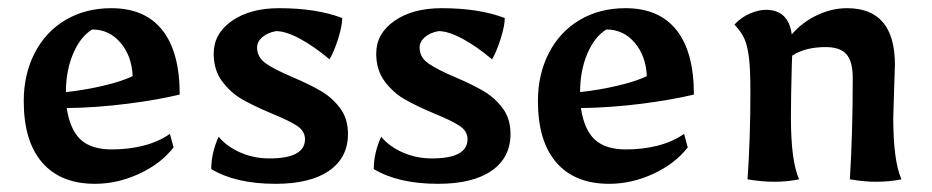

<svg xmlns="http://www.w3.org/2000/svg" viewBox="-20 -438 2277 469"><path d="M38 -191Q38 -257 65 -309Q92 -361 140.5 -389.5Q189 -418 252 -418Q334 -418 376.5 -364.5Q419 -311 419 -207Q365 -194 290.5 -184.5Q216 -175 143 -174Q151 -121 177 -97Q203 -73 253 -73Q295 -73 331.5 -82.5Q368 -92 395 -111L404 -78Q373 -38 320 -13.5Q267 11 212 11Q128 11 83 -41Q38 -93 38 -191ZM304 -252Q302 -301 274.5 -333.5Q247 -366 205 -366Q176 -348 158.5 -306.5Q141 -265 141 -213Q187 -218 232 -228.5Q277 -239 304 -252Z M496 -25Q496 -64 514 -104Q534 -80 567 -65.5Q600 -51 638 -51Q725 -51 725 -98Q725 -118 705 -131Q685 -144 643 -161Q598 -180 570.5 -196Q543 -212 522.5 -239.5Q502 -267 502 -307Q502 -356 546.5 -387Q591 -418 662 -418Q753 -418 816 -394Q816 -376 806.5 -345Q797 -314 785 -293Q747 -325 712.5 -343.5Q678 -362 654 -362Q633 -358 620.5 -347Q608 -336 608 -322Q608 -298 629.5 -283Q651 -268 696 -249Q738 -231 765 -215Q792 -199 811 -173.5Q830 -148 830 -111Q830 -53 784 -21Q738 11 653 11Q556 11 496 -25Z M893 -25Q893 -64 911 -104Q931 -80 964 -65.5Q997 -51 1035 -51Q1122 -51 1122 -98Q1122 -118 1102 -131Q1082 -144 1040 -161Q995 -180 967.5 -196Q940 -212 919.5 -239.5Q899 -267 899 -307Q899 -356 943.5 -387Q988 -418 1059 -418Q1150 -418 1213 -394Q1213 -376 1203.5 -345Q1194 -314 1182 -293Q1144 -325 1109.5 -343.5Q1075 -362 1051 -362Q1030 -358 1017.5 -347Q1005 -336 1005 -322Q1005 -298 1026.5 -283Q1048 -268 1093 -249Q1135 -231 1162 -215Q1189 -199 1208 -173.5Q1227 -148 1227 -111Q1227 -53 1181 -21Q1135 11 1050 11Q953 11 893 -25Z M1294 -191Q1294 -257 1321 -309Q1348 -361 1396.5 -389.5Q1445 -418 1508 -418Q1590 -418 1632.5 -364.5Q1675 -311 1675 -207Q1621 -194 1546.5 -184.5Q1472 -175 1399 -174Q1407 -121 1433 -97Q1459 -73 1509 -73Q1551 -73 1587.5 -82.5Q1624 -92 1651 -111L1660 -78Q1629 -38 1576 -13.5Q1523 11 1468 11Q1384 11 1339 -41Q1294 -93 1294 -191ZM1560 -252Q1558 -301 1530.5 -333.5Q1503 -366 1461 -366Q1432 -348 1414.5 -306.5Q1397 -265 1397 -213Q1443 -218 1488 -228.5Q1533 -239 1560 -252Z M1806 0Q1813 -100 1813 -213Q1813 -268 1809.5 -297Q1806 -326 1798.5 -343Q1791 -360 1774 -378Q1792 -397 1813 -405.5Q1834 -414 1851 -414Q1906 -414 1914 -354Q1940 -384 1976 -401Q2012 -418 2049 -418Q2166 -418 2166 -280L2164 -217L2162 -150Q2162 -45 2182 0Q2154 6 2119 6Q2091 6 2056 0Q2063 -114 2063 -248Q2063 -288 2047.5 -305.5Q2032 -323 1997 -323Q1947 -323 1915 -302L1914 -273Q1912 -203 1912 -150Q1912 -45 1932 0Q1903 6 1872 6Q1841 6 1806 0Z"/></svg>

Font: Mirza Medium
Style: Regular
Weight: 500
Designer: Arabic design by Kourosh Beigpour, Latin design by Eduardo Tunni, engineering by Lasse Fister
Version: Version 1.0010g